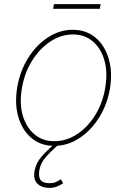

<svg xmlns="http://www.w3.org/2000/svg" viewBox="-20 -699 620 935"><path d="M244.3 11.4Q179.7 11.4 134.4 -25.9Q89.1 -63.2 69.8 -127.8Q50.4 -192.5 63.9 -274.1Q77.4 -353.7 117.4 -417.1Q157.3 -480.5 214 -517.2Q270.6 -554 333.8 -554Q399.1 -554 444.4 -516.3Q489.7 -478.7 509.1 -414.1Q528.4 -349.4 515.6 -268.5Q502.1 -188.9 462 -125.5Q421.9 -62.1 365.1 -25.4Q308.2 11.4 244.3 11.4ZM244.3 -11.4Q303.3 -11.4 355.5 -45.6Q407.7 -79.9 444.2 -139.4Q480.8 -198.9 492.9 -274.1Q505 -347.3 488.3 -405.5Q471.6 -463.8 431.8 -497.5Q392 -531.2 335.2 -531.2Q277 -531.2 224.8 -496.6Q172.6 -462 135.7 -402.5Q98.7 -343 86.6 -268.5Q73.9 -195.3 90.7 -137.1Q107.6 -78.8 147.5 -45.1Q187.5 -11.4 244.3 -11.4ZM220.2 215.9Q182.9 215.9 161.9 195.1Q141 174.4 148.4 132.8Q155.5 94.8 182.2 63.9Q208.8 33 248.6 0H271.3Q228.7 36.6 202.4 66.8Q176.1 96.9 171.2 132.8Q166.5 165.8 179.3 179.5Q192.1 193.2 222.3 193.2Q238.6 193.2 250.7 188Q262.8 182.9 276.3 174L287.6 193.2Q270.2 204.9 254.6 210.4Q239 215.9 220.2 215.9ZM470.2 -679 465.9 -656.2H238.6L242.9 -679Z"/></svg>

Font: Inter Thin  BETA
Style: Italic
Weight: 100
Italic angle: -9.39999°
Designer: Rasmus Andersson
Foundry: rsms
Version: Version 3.011;git-f93a4a705